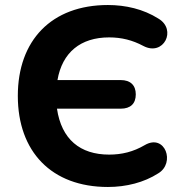

<svg xmlns="http://www.w3.org/2000/svg" viewBox="-20 -735 722 765"><path d="M410 10C483 10 554 -8 610 -44C680 -85 638 -204 557 -157C511 -130 465 -119 415 -119C299 -119 225 -180 207 -302H461C500 -302 521 -322 521 -359C521 -395 500 -416 461 -416H209C228 -526 301 -586 415 -586C464 -586 508 -575 551 -552C632 -509 686 -617 611 -661C551 -699 480 -715 410 -715C185 -715 51 -574 51 -353C51 -131 185 10 410 10Z"/></svg>

Font: SN Pro
Style: Bold
Weight: 700
Designer: Tobias Whetton
Foundry: Supernotes
Version: Version 1.003;Glyphs 3.3 (3324)